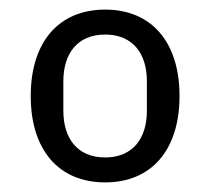

<svg xmlns="http://www.w3.org/2000/svg" viewBox="-20 -724 438 400"><path d="M199 -344C296 -344 354 -412 354 -524C354 -636 296 -704 199 -704C102 -704 44 -636 44 -524C44 -412 102 -344 199 -344ZM199 -396C141 -396 112 -436 112 -493V-555C112 -612 141 -652 199 -652C257 -652 286 -612 286 -555V-493C286 -436 257 -396 199 -396Z"/></svg>

Font: IBM Plex Thai Looped
Style: Regular
Weight: 400
Designer: Mike Abbink, Paul van der Laan, Pieter van Rosmalen, Ben Mitchell, Mark Frömberg
Foundry: Bold Monday
Version: Version 1.0